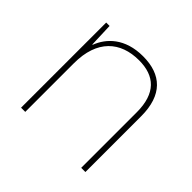

<svg xmlns="http://www.w3.org/2000/svg" viewBox="-135 -690 842 842"><g transform="rotate(45 286.5 -269.0)"><path d="M309 -538C197 -538 140 -478 117 -417H115L111 -528H90V0H116V-302C116 -446 194 -513 309 -513C406 -513 463 -462 463 -345V0H489V-346C489 -477 423 -538 309 -538Z"/></g></svg>

Font: Noto Sans Lao Thin
Style: Regular
Weight: 100
Designer: Monotype Design Team
Foundry: Monotype Imaging Inc.
Version: Version 2.003